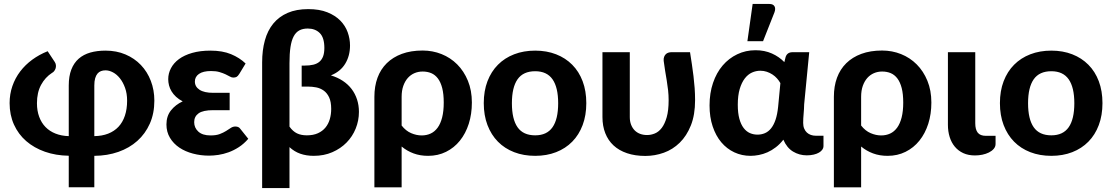

<svg xmlns="http://www.w3.org/2000/svg" viewBox="-20 -779 5614 969"><path d="M166.5 -258Q166.5 -220 177.8 -189.5Q189 -159 209.8 -137.8Q230.5 -116.5 260.2 -104.8Q290 -93 327 -92V-347.5Q327 -394.5 340 -428Q353 -461.5 377.2 -482.8Q401.5 -504 435.8 -513.8Q470 -523.5 512.5 -523.5Q568 -523.5 613.2 -504.2Q658.5 -485 691 -451Q723.5 -417 741.2 -370.8Q759 -324.5 759 -271Q759 -206.5 736.2 -155.2Q713.5 -104 673.2 -68Q633 -32 577.5 -12.5Q522 7 456 7.5V166H327V7Q261.5 6 206.8 -13.2Q152 -32.5 112.2 -67Q72.5 -101.5 50.5 -150.2Q28.5 -199 28.5 -258.5Q28.5 -304 42.5 -344.5Q56.5 -385 82 -418.5Q107.5 -452 142.8 -477.8Q178 -503.5 220.5 -520.5L256.5 -466Q261.5 -458.5 262.2 -449.8Q263 -441 260.5 -433.5Q258 -426 253.2 -420Q248.5 -414 243 -411.5Q208 -389 187.2 -350.5Q166.5 -312 166.5 -258ZM456 -92Q495 -92.5 525.8 -104.5Q556.5 -116.5 577.8 -139Q599 -161.5 610.2 -194.8Q621.5 -228 621.5 -271Q621.5 -307 611.2 -335.5Q601 -364 585.2 -383.8Q569.5 -403.5 550.2 -413.8Q531 -424 512.5 -424Q500 -424 489.8 -420.2Q479.5 -416.5 472 -407.5Q464.5 -398.5 460.2 -383.8Q456 -369 456 -347.5Z M1188 -406.5Q1180.5 -394.5 1174 -391Q1167.5 -387.5 1157.5 -387.5Q1149 -387.5 1140 -392.8Q1131 -398 1118.2 -404Q1105.5 -410 1088 -415.2Q1070.5 -420.5 1045 -420.5Q1005 -420.5 984.2 -406Q963.5 -391.5 963.5 -367.5Q963.5 -341.5 987 -326Q1010.5 -310.5 1056 -310.5H1139V-223H1056Q1004.5 -223 982.2 -207Q960 -191 960 -162.5Q960 -134 981 -114.8Q1002 -95.5 1042.5 -95.5Q1071 -95.5 1089.2 -102.5Q1107.5 -109.5 1121 -118Q1134.5 -126.5 1145 -133.5Q1155.5 -140.5 1168 -140.5Q1185 -140.5 1193 -128.5L1233 -78.5Q1211 -53 1185.5 -36.5Q1160 -20 1133.8 -10.5Q1107.5 -1 1082 2.8Q1056.5 6.5 1035 6.5Q993 6.5 954 -3.8Q915 -14 885.2 -34Q855.5 -54 837.8 -83.5Q820 -113 820 -151Q820 -193 842.8 -221.8Q865.5 -250.5 902 -267.5Q882.5 -277.5 868.5 -290.5Q854.5 -303.5 845.8 -318Q837 -332.5 833 -348.2Q829 -364 829 -379.5Q829 -408.5 842.8 -434.8Q856.5 -461 883.2 -480.8Q910 -500.5 950 -512Q990 -523.5 1042.5 -523.5Q1103 -523.5 1146.2 -505.5Q1189.5 -487.5 1219.5 -458.5Z M1563.5 7.5Q1526 7.5 1495.5 -3.2Q1465 -14 1441 -36.5V170H1303V-464Q1303 -525.5 1316.8 -575.2Q1330.5 -625 1359.2 -660Q1388 -695 1431.8 -714Q1475.5 -733 1535.5 -733Q1592 -733 1632 -717Q1672 -701 1697.5 -675Q1723 -649 1734.8 -616Q1746.5 -583 1746.5 -549.5Q1746.5 -497.5 1722.5 -457.8Q1698.5 -418 1650 -398.5Q1683.5 -388.5 1710 -371Q1736.5 -353.5 1754.5 -329.8Q1772.5 -306 1782 -276.8Q1791.5 -247.5 1791.5 -214.5Q1791.5 -170.5 1775.2 -130.2Q1759 -90 1729 -59.5Q1699 -29 1657 -10.8Q1615 7.5 1563.5 7.5ZM1517 -448Q1542.5 -448 1561.2 -452.5Q1580 -457 1592.2 -467.5Q1604.5 -478 1610.8 -495Q1617 -512 1617 -537Q1617 -589 1594 -612Q1571 -635 1533 -635Q1508 -635 1490.5 -625.5Q1473 -616 1462 -595.2Q1451 -574.5 1446 -541.2Q1441 -508 1441 -460V-140Q1458 -116 1478.8 -106Q1499.5 -96 1528.5 -96Q1561 -96 1584.2 -106.5Q1607.5 -117 1622.5 -135.2Q1637.5 -153.5 1644.5 -177.8Q1651.5 -202 1651.5 -229.5Q1651.5 -265.5 1641 -287.8Q1630.5 -310 1613.5 -322Q1596.5 -334 1575.8 -338Q1555 -342 1534 -342H1502.5V-448Z M1869.5 -290.5Q1869.5 -343.5 1885.2 -386.5Q1901 -429.5 1932 -460Q1963 -490.5 2008.2 -507.2Q2053.5 -524 2113 -524Q2163.5 -524 2208.5 -506Q2253.5 -488 2287.5 -454Q2321.5 -420 2341.5 -371.2Q2361.5 -322.5 2361.5 -261.5Q2361.5 -203.5 2345.8 -154.2Q2330 -105 2301 -69Q2272 -33 2231.2 -12.8Q2190.5 7.5 2140.5 7.5Q2100.5 7.5 2067.2 -4.8Q2034 -17 2007 -39.5V166.5H1869.5ZM2007 -145.5Q2028 -118.5 2055 -107Q2082 -95.5 2108 -95.5Q2133 -95.5 2153.5 -105Q2174 -114.5 2188.8 -134.8Q2203.5 -155 2211.5 -186.5Q2219.5 -218 2219.5 -261.5Q2219.5 -304.5 2211.8 -334.5Q2204 -364.5 2190 -383Q2176 -401.5 2156.5 -409.8Q2137 -418 2113 -418Q2091 -418 2071.8 -409.8Q2052.5 -401.5 2038.2 -385.5Q2024 -369.5 2015.5 -345.8Q2007 -322 2007 -290.5Z M2681 -523.5Q2739 -523.5 2786.5 -505Q2834 -486.5 2868 -452.2Q2902 -418 2920.5 -369Q2939 -320 2939 -258.5Q2939 -197 2920.5 -147.8Q2902 -98.5 2868 -64Q2834 -29.5 2786.5 -11Q2739 7.5 2681 7.5Q2622.5 7.5 2574.8 -11Q2527 -29.5 2493 -64Q2459 -98.5 2440.2 -147.8Q2421.5 -197 2421.5 -258.5Q2421.5 -320 2440.2 -369Q2459 -418 2493 -452.2Q2527 -486.5 2574.8 -505Q2622.5 -523.5 2681 -523.5ZM2681 -96Q2740 -96 2768.5 -136.8Q2797 -177.5 2797 -258Q2797 -338 2768.5 -378.8Q2740 -419.5 2681 -419.5Q2620.5 -419.5 2592 -378.8Q2563.5 -338 2563.5 -258Q2563.5 -177.5 2592 -136.8Q2620.5 -96 2681 -96Z M3158.5 -515.5V-188Q3158.5 -166.5 3165 -149.8Q3171.5 -133 3183 -121.2Q3194.5 -109.5 3210.5 -103.5Q3226.5 -97.5 3246 -97.5Q3265.5 -97.5 3285 -105.5Q3304.5 -113.5 3319.8 -133.5Q3335 -153.5 3344.8 -187.5Q3354.5 -221.5 3354.5 -273.5Q3354.5 -299 3351.8 -323.5Q3349 -348 3345 -372.5Q3341 -397 3336.8 -421.8Q3332.5 -446.5 3329.5 -472Q3328.5 -484 3331.8 -492.2Q3335 -500.5 3340.5 -505.8Q3346 -511 3353.2 -513.2Q3360.5 -515.5 3367.5 -515.5H3462.5Q3467.5 -483.5 3472 -453.8Q3476.5 -424 3480 -394.5Q3483.5 -365 3485.8 -335Q3488 -305 3488 -273.5Q3488 -199.5 3466.8 -146.2Q3445.5 -93 3410.5 -58.8Q3375.5 -24.5 3330.2 -8.2Q3285 8 3237 8Q3185 8 3144.5 -5.8Q3104 -19.5 3076.5 -45Q3049 -70.5 3034.8 -106.8Q3020.5 -143 3020.5 -188V-515.5Z M3561 0ZM4051.5 5Q4014 5 3982.5 -14Q3951 -33 3933.5 -74Q3916 -51.5 3895.5 -35.8Q3875 -20 3853.5 -10.5Q3832 -1 3810 3.2Q3788 7.5 3768 7.5Q3724 7.5 3686 -10.2Q3648 -28 3620.2 -61Q3592.5 -94 3576.8 -141Q3561 -188 3561 -247Q3561 -309 3578.5 -360.5Q3596 -412 3627.2 -448.5Q3658.5 -485 3701 -505.2Q3743.5 -525.5 3793 -525.5Q3839 -525.5 3875.8 -509Q3912.5 -492.5 3938.5 -465.5L3945 -491.5Q3953 -515.5 3979.5 -515.5H4064L4038.5 -252.5Q4038 -228.5 4035.8 -204.8Q4033.5 -181 4033.5 -158.5Q4033.5 -142 4038.8 -129.8Q4044 -117.5 4052.5 -109.8Q4061 -102 4072.5 -98Q4084 -94 4097 -94H4136V-40.5Q4136 -32 4130.2 -23.8Q4124.5 -15.5 4113.5 -9Q4102.5 -2.5 4086.8 1.2Q4071 5 4051.5 5ZM3803 -99.5Q3823 -99.5 3840.5 -107Q3858 -114.5 3871.5 -131.2Q3885 -148 3894 -174.5Q3903 -201 3907 -239L3918.5 -359.5Q3911.5 -372 3901.5 -383.2Q3891.5 -394.5 3878.5 -403Q3865.5 -411.5 3850 -416.8Q3834.5 -422 3817.5 -422Q3795.5 -422 3775 -412.8Q3754.5 -403.5 3738.8 -383Q3723 -362.5 3713.2 -329.8Q3703.5 -297 3703.5 -250.5Q3703.5 -208.5 3711.5 -179.5Q3719.5 -150.5 3733.2 -132.8Q3747 -115 3765 -107.2Q3783 -99.5 3803 -99.5ZM3752 -571 3778.5 -759H3863Q3882 -759 3888.8 -747.2Q3895.5 -735.5 3888.5 -716.5L3831 -571Z M4188.5 -290.5Q4188.5 -343.5 4204.2 -386.5Q4220 -429.5 4251 -460Q4282 -490.5 4327.2 -507.2Q4372.5 -524 4432 -524Q4482.5 -524 4527.5 -506Q4572.5 -488 4606.5 -454Q4640.5 -420 4660.5 -371.2Q4680.5 -322.5 4680.5 -261.5Q4680.5 -203.5 4664.8 -154.2Q4649 -105 4620 -69Q4591 -33 4550.2 -12.8Q4509.5 7.5 4459.5 7.5Q4419.5 7.5 4386.2 -4.8Q4353 -17 4326 -39.5V166.5H4188.5ZM4326 -145.5Q4347 -118.5 4374 -107Q4401 -95.5 4427 -95.5Q4452 -95.5 4472.5 -105Q4493 -114.5 4507.8 -134.8Q4522.5 -155 4530.5 -186.5Q4538.5 -218 4538.5 -261.5Q4538.5 -304.5 4530.8 -334.5Q4523 -364.5 4509 -383Q4495 -401.5 4475.5 -409.8Q4456 -418 4432 -418Q4410 -418 4390.8 -409.8Q4371.5 -401.5 4357.2 -385.5Q4343 -369.5 4334.5 -345.8Q4326 -322 4326 -290.5Z M4764 -515.5H4902V-157Q4902 -125.5 4914.5 -109.5Q4927 -93.5 4956 -93.5H5004.5V-52.5Q5004.5 -38.5 4995.2 -27.8Q4986 -17 4971 -9.5Q4956 -2 4937.5 1.8Q4919 5.5 4900.5 5.5Q4867 5.5 4841.5 -6.2Q4816 -18 4798.8 -38.8Q4781.5 -59.5 4772.8 -87.8Q4764 -116 4764 -149Z M5286 -523.5Q5344 -523.5 5391.5 -505Q5439 -486.5 5473 -452.2Q5507 -418 5525.5 -369Q5544 -320 5544 -258.5Q5544 -197 5525.5 -147.8Q5507 -98.5 5473 -64Q5439 -29.5 5391.5 -11Q5344 7.5 5286 7.5Q5227.5 7.5 5179.8 -11Q5132 -29.5 5098 -64Q5064 -98.5 5045.2 -147.8Q5026.5 -197 5026.5 -258.5Q5026.5 -320 5045.2 -369Q5064 -418 5098 -452.2Q5132 -486.5 5179.8 -505Q5227.5 -523.5 5286 -523.5ZM5286 -96Q5345 -96 5373.5 -136.8Q5402 -177.5 5402 -258Q5402 -338 5373.5 -378.8Q5345 -419.5 5286 -419.5Q5225.5 -419.5 5197 -378.8Q5168.5 -338 5168.5 -258Q5168.5 -177.5 5197 -136.8Q5225.5 -96 5286 -96Z"/></svg>

Font: Lato Heavy
Style: Regular
Weight: 800
Designer: Lukasz Dziedzic
Foundry: tyPoland Lukasz Dziedzic
Version: Version 2.007; 2014-02-27